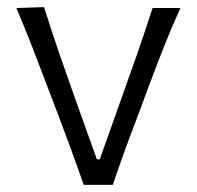

<svg xmlns="http://www.w3.org/2000/svg" viewBox="-20 -518 552 538"><path d="M214.5 0Q198.5 -46.5 181 -94.2Q163.5 -142 146.5 -187L113 -275Q92.5 -329.5 70.8 -385.2Q49 -441 26 -495.5L103.5 -498Q124 -432.5 146.2 -368Q168.5 -303.5 192 -237.5L251.5 -71.5H259.5L318.5 -237.5Q342.5 -304 364.8 -368Q387 -432 407.5 -495.5H485.5Q460.5 -440.5 438.5 -384.8Q416.5 -329 396 -274L363 -185Q345 -138.5 328.5 -92.8Q312 -47 296 0Z"/></svg>

Font: Commissioner Flair Light
Style: Regular
Weight: 300
Designer: Kostas Bartsokas
Foundry: Kostas Bartsokas
Version: Version 1.000; ttfautohint (v1.8.3)